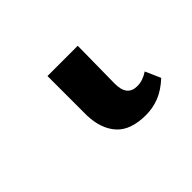

<svg xmlns="http://www.w3.org/2000/svg" viewBox="-54 -1 296 296"><g transform="rotate(-45 94.5 147.0)"><path d="M128 222Q95 222 79.5 205Q64 188 63 158V72H129L128 154Q128 181 150 181Q156 181 162 179Q168 177 174 173L185 198Q171 211 157 216.5Q143 222 128 222Z"/></g></svg>

Font: Noto Serif ExtraCondensed Light
Style: Regular
Weight: 300
Width: 2
Designer: Monotype Design Team
Foundry: Monotype Imaging Inc.
Version: Version 2.014; ttfautohint (v1.8.4.7-5d5b)